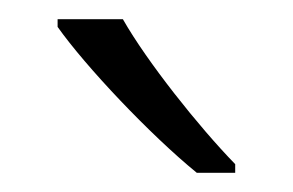

<svg xmlns="http://www.w3.org/2000/svg" viewBox="-20 -786 305 200"><path d="M108 -766H40V-758C69 -717 136 -646 185 -606H225V-615C187 -654 133 -722 108 -766Z"/></svg>

Font: Noto Sans Gujarati UI Light
Style: Regular
Weight: 300
Designer: Jelle Bosma - Monotype Design Team, Universal Thirst
Foundry: Monotype Imaging Inc.
Version: Version 2.106